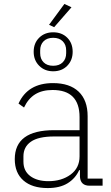

<svg xmlns="http://www.w3.org/2000/svg" viewBox="-20 -943 564 975"><path d="M55 -135Q55 -282 255 -282H384V-348Q384 -486 247 -486Q194 -486 158.5 -464Q123 -442 102 -397L74 -417Q121 -521 249 -521Q334 -521 379.5 -477.5Q425 -434 425 -353V-36H501V0H435Q389 0 386 -45V-79H382Q363 -37 323.5 -12.5Q284 12 222 12Q143 12 99 -26.5Q55 -65 55 -135ZM384 -149V-250H255Q175 -250 137 -223.5Q99 -197 99 -149V-122Q99 -75 133.5 -49Q168 -23 226 -23Q293 -23 338.5 -56.5Q384 -90 384 -149ZM343 -906 255 -805 229 -817 307 -923ZM151 -680Q151 -724 179 -751.5Q207 -779 250 -779Q294 -779 321.5 -751.5Q349 -724 349 -680Q349 -637 321.5 -609Q294 -581 250 -581Q207 -581 179 -609Q151 -637 151 -680ZM316 -673V-687Q316 -716 298.5 -733.5Q281 -751 250 -751Q219 -751 201.5 -733.5Q184 -716 184 -687V-673Q184 -644 201.5 -626.5Q219 -609 250 -609Q281 -609 298.5 -626.5Q316 -644 316 -673Z"/></svg>

Font: Anuphan ExtraLight
Style: Regular
Weight: 200
Designer: Cadson Demak
Version: Version 3.001